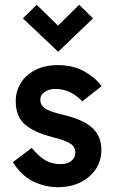

<svg xmlns="http://www.w3.org/2000/svg" viewBox="-20 -773 479 805"><path d="M224 12Q170 12 120 -12Q70 -36 34 -93L113 -153Q143 -117 170 -101Q197 -85 236 -85Q264 -85 280 -99Q296 -113 296 -134Q296 -148 288 -159Q280 -170 258.5 -179.5Q237 -189 197 -199Q123 -218 84.5 -251Q46 -284 46 -349Q46 -390 67 -424.5Q88 -459 128 -479.5Q168 -500 222 -500Q287 -500 333 -474Q379 -448 406 -412L325 -348Q308 -367 279.5 -383.5Q251 -400 211 -400Q187 -400 168 -388Q149 -376 149 -354Q149 -333 168 -319Q187 -305 240 -293Q329 -272 367 -237Q405 -202 405 -145Q405 -97 380 -61.5Q355 -26 314 -7Q273 12 224 12ZM224 -556 76 -696 134 -753 255 -634H191L312 -753L370 -696Z"/></svg>

Font: Gabarito Medium
Style: Regular
Weight: 500
Designer: Leandro Assis / Alvaro Franca / Felipe Casaprima
Foundry: Naipe Foundry
Version: Version 1.000